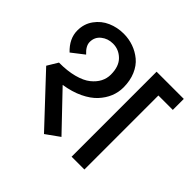

<svg xmlns="http://www.w3.org/2000/svg" viewBox="-163 -803 989 989"><g transform="rotate(45 331.0 -309.0)"><path d="M40 -237.8 75.2 -295.9Q136.2 -295.4 182.9 -307.9Q229.5 -320.3 255.9 -341.6Q282.2 -362.8 295.2 -387.9Q308.1 -413.1 308.1 -440.9Q308.1 -500.5 276.9 -531.2Q245.6 -562 203.1 -562Q166 -562 138.9 -540.3Q111.8 -518.6 111.8 -482.9Q111.8 -454.1 145 -423.8L77.1 -371.1Q24.9 -420.4 24.9 -480Q24.9 -528.3 51.5 -564.9Q78.1 -601.6 118.9 -619.4Q159.7 -637.2 206.1 -637.2Q243.7 -637.2 277.6 -625.2Q311.5 -613.3 339.6 -590.1Q367.7 -566.9 384.3 -528.1Q400.9 -489.3 400.9 -439.9Q400.9 -404.8 387.5 -371.8Q374 -338.9 347.2 -309.8Q320.3 -280.8 274.9 -259Q229.5 -237.3 169.9 -228L355 -34.2L280.8 19ZM463.9 1V-618.2H662.1V-538.1H557.1V1Z"/></g></svg>

Font: LT Superior Med
Style: Regular
Weight: 500
Designer: Daniel Lyons
Foundry: LyonsType
Version: Version 1.000